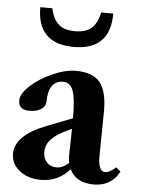

<svg xmlns="http://www.w3.org/2000/svg" viewBox="-51 -723 568 774"><g transform="rotate(5 233.0 -335.5)"><path d="M229 -534.2Q80.6 -534.2 80.6 -682.1H129.4Q138.7 -638.2 161.9 -617.9Q185.1 -597.7 228 -597.7Q271.5 -597.7 294.7 -617.9Q317.9 -638.2 327.1 -682.1H376Q376 -534.2 229 -534.2ZM143.1 11.2Q91.3 11.2 56.9 -15.9Q22.5 -43 22.5 -84Q22.5 -158.7 147 -207L251 -247.6Q251 -328.1 239.3 -359.4Q227.5 -390.6 197.8 -390.6Q169.4 -390.6 154.1 -368.7Q138.7 -346.7 138.7 -306.2Q138.7 -286.1 120.8 -274.2Q103 -262.2 72.8 -262.2Q28.8 -262.2 28.8 -300.3Q28.8 -327.1 64.5 -360.1Q100.1 -393.1 151.9 -416Q203.6 -439 245.6 -439Q314 -439 343.5 -403.8Q373 -368.7 373 -287.6Q373 -255.9 370.6 -102.1Q370.1 -75.7 377.2 -59.1Q384.3 -42.5 398.4 -42.5Q416 -42.5 441.9 -65.4L460.4 -49.8Q428.2 11.2 356.9 11.2Q285.2 11.2 259.8 -42Q212.9 11.2 143.1 11.2ZM147.5 -102.1Q147.5 -76.2 162.6 -60.3Q177.7 -44.4 201.7 -44.4Q227.5 -44.4 251.5 -66.9Q247.6 -82.5 248.5 -101.6Q250.5 -170.9 250.5 -204.6L232.9 -196.3Q188.5 -175.8 168 -153.1Q147.5 -130.4 147.5 -102.1Z"/></g></svg>

Font: Elstob 14pt
Style: Bold
Weight: 700
Designer: Peter S. Baker
Version: Version 1.015